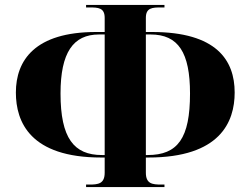

<svg xmlns="http://www.w3.org/2000/svg" viewBox="-20 -744 966 774"><path d="M327 10H643V0H630C594 0 568 -3 568 -48V-109H578C867 -109 926 -252 926 -371C926 -501 853 -615 593 -615H568V-672C568 -713 594 -714 630 -714H643V-724H327V-714H340C376 -714 402 -713 402 -672V-615H367C121 -615 44 -501 44 -371C44 -252 102 -109 388 -109H402V-48C402 -3 376 0 340 0H327ZM402 -119H391C278 -119 224 -187 224 -367C224 -532 275 -605 379 -605H402ZM568 -119V-605H587C699 -605 746 -532 746 -367C746 -187 697 -119 575 -119Z"/></svg>

Font: Noto Serif Display ExtraBold
Style: Regular
Weight: 800
Designer: Monotype Design Team
Foundry: Monotype Imaging Inc.
Version: Version 2.009